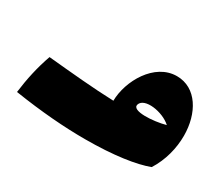

<svg xmlns="http://www.w3.org/2000/svg" viewBox="-78 -566 868 752"><g transform="rotate(30 356.0 -190.0)"><path d="M542 -387C441 -387 375 -269 374 -179C282 -182 179 -192 72 -202C51 -143 38 -83 30 -20C152 -1 260 7 352 7C483 7 579 -8 634 -29C667 -81 682 -142 682 -198C682 -299 631 -387 542 -387ZM463 -213C475 -251 563 -238 603 -201C549 -186 453 -180 463 -213Z"/></g></svg>

Font: FilmFarsi_V5 Display
Style: Regular
Weight: 400
Designer: Borna Izadpanah
Foundry: Borna Izadpanah
Version: Version 1.000;PS 001.000;hotconv 1.0.88;makeotf.lib2.5.64775